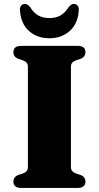

<svg xmlns="http://www.w3.org/2000/svg" viewBox="-20 -926 487 946"><path d="M329.5 -102.5Q329.5 -90.5 336 -83Q342.5 -75.5 355 -71L376.5 -64Q401 -55 401 -30.5Q401 -16.5 391.5 -8.2Q382 0 362 0H85Q65 0 55.5 -8.2Q46 -16.5 46 -30.5Q46 -55 70.5 -64L92 -71Q105 -75.5 111.2 -83Q117.5 -90.5 117.5 -102.5V-597.5Q117.5 -609.5 111.2 -617Q105 -624.5 92 -629L70.5 -636Q46 -645 46 -669.5Q46 -684 55.5 -692Q65 -700 85 -700H362Q382 -700 391.5 -692Q401 -684 401 -669.5Q401 -645 376.5 -636L355 -629Q342.5 -624.5 336 -617Q329.5 -609.5 329.5 -597.5ZM223.5 -837Q255.5 -837 277.8 -849.8Q300 -862.5 316.5 -888.5Q323.5 -897.5 330 -902Q336.5 -906.5 343.5 -906.5Q356.5 -906.5 363.2 -897.2Q370 -888 368 -872.5Q363 -808 323 -772.8Q283 -737.5 223.5 -737.5Q163.5 -737.5 123.5 -772.8Q83.5 -808 78.5 -872.5Q76.5 -888 83.2 -897.2Q90 -906.5 102.5 -906.5Q110.5 -906.5 116.8 -902Q123 -897.5 130 -888.5Q147 -861.5 169.8 -849.2Q192.5 -837 223.5 -837Z"/></svg>

Font: Fraunces ExtraBold
Style: Regular
Weight: 800
Version: Version 1.000;[b76b70a41]